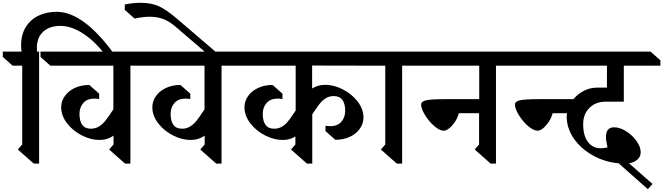

<svg xmlns="http://www.w3.org/2000/svg" viewBox="-20 -1153 4715 1365"><path d="M786 -776 746 -738Q670 -847 580.5 -908Q491 -969 410 -969Q332 -969 287 -927.5Q242 -886 242 -812Q242 -795 243 -786H258V10H220L107 -90L138 -126V-686H70L0 -748V-786H133Q130 -809 130 -829Q130 -908 164 -962Q198 -1016 255.5 -1042.5Q313 -1069 383 -1069Q571 -1069 786 -776Z M1067 -686H907V10H869L756 -90L787 -126V-189Q745 -158 686 -158Q626 -158 562.5 -190Q499 -222 457 -276Q415 -330 415 -391Q415 -434 441 -470.5Q467 -507 512.5 -528Q558 -549 615 -549L685 -487V-449Q667 -452 650 -452Q600 -452 572.5 -421Q545 -390 545 -343Q545 -292 565 -265Q585 -238 626 -238Q659 -238 685 -254.5Q711 -271 731.5 -297.5Q752 -324 786 -376V-686H338L268 -748V-786H996L1067 -724Z M1715 -686H1555V10H1517L1404 -90L1435 -126V-189Q1393 -158 1334 -158Q1274 -158 1210.5 -190Q1147 -222 1105 -276Q1063 -330 1063 -391Q1063 -434 1089 -470.5Q1115 -507 1160.5 -528Q1206 -549 1263 -549L1333 -487V-449Q1315 -452 1298 -452Q1248 -452 1220.5 -421Q1193 -390 1193 -343Q1193 -292 1213 -265Q1233 -238 1274 -238Q1307 -238 1333 -254.5Q1359 -271 1379.5 -297.5Q1400 -324 1434 -376V-686H986L916 -748V-786H1644L1715 -724Z M1237 -1021 1523 -776 1491 -738 1225 -966Q1184 -1001 1141 -1017.5Q1098 -1034 1044 -1034Q998 -1034 937 -1021L867 -1083V-1121Q925 -1133 982 -1133Q1054 -1133 1107.5 -1109.5Q1161 -1086 1237 -1021Z M2199 -524Q2240 -550 2293 -550Q2353 -550 2416.5 -518Q2480 -486 2522 -432Q2564 -378 2564 -317Q2564 -274 2538 -237.5Q2512 -201 2466.5 -180Q2421 -159 2364 -159L2294 -221V-259Q2312 -256 2329 -256Q2379 -256 2406.5 -287Q2434 -318 2434 -365Q2434 -416 2414 -443Q2394 -470 2353 -470Q2322 -470 2298.5 -456Q2275 -442 2258.5 -422.5Q2242 -403 2220 -370L2203 -345L2200 -339V10H2162L2049 -90L2080 -126V-183Q2043 -158 1989 -158Q1929 -158 1865.5 -190Q1802 -222 1760 -276Q1718 -330 1718 -391Q1718 -434 1744 -470.5Q1770 -507 1815.5 -528Q1861 -549 1918 -549L1988 -487V-449Q1970 -452 1953 -452Q1903 -452 1875.5 -421Q1848 -390 1848 -343Q1848 -292 1868 -265Q1888 -238 1929 -238Q1960 -238 1983.5 -252Q2007 -266 2023.5 -285.5Q2040 -305 2062 -338L2079 -363L2082 -366V-686H1634L1564 -748V-786H2651L2721 -724V-686L2199 -687Z M2839 -686V10H2801L2688 -90L2719 -126V-686H2651L2581 -748V-786H2929L2999 -724V-686Z M3506 -686V10H3468L3355 -90L3386 -126V-348H3242Q3230 -302 3196.5 -263Q3163 -224 3134 -224Q3105 -224 3067 -257Q3029 -290 3001.5 -335Q2974 -380 2974 -410Q2974 -432 3009.5 -440Q3045 -448 3138 -448H3387V-686H2875L2799 -748V-786H3597L3667 -724L3666 -686Z M4126 -271Q4126 -188 4160 -143.5Q4194 -99 4252 -99Q4275 -99 4299 -105Q4288 -153 4288 -180Q4288 -248 4346 -248Q4386 -248 4430.5 -220.5Q4475 -193 4505 -151Q4535 -109 4535 -70Q4535 -41 4513 -20Q4491 1 4452 8L4619 155L4586 192L4378 8Q4279 -1 4194 -48.5Q4109 -96 4059 -169Q4009 -242 4009 -324Q4009 -332 4011 -348H3909Q3897 -302 3863.5 -263Q3830 -224 3801 -224Q3772 -224 3734 -257Q3696 -290 3668.5 -335Q3641 -380 3641 -410Q3641 -432 3676.5 -440Q3712 -448 3805 -448H4057Q4088 -486 4132 -508Q4176 -530 4224 -530H4295V-686H3543L3467 -748V-786H4605L4675 -724V-686H4415V-430H4284Q4215 -430 4170.5 -386Q4126 -342 4126 -271Z"/></svg>

Font: Inknut Antiqua
Style: Regular
Weight: 400
Designer: Claus Eggers Sørensen
Foundry: Claus Eggers Sørensen
Version: Version 1.003; ttfautohint (v1.8.2) -l 8 -r 50 -G 200 -x 14 